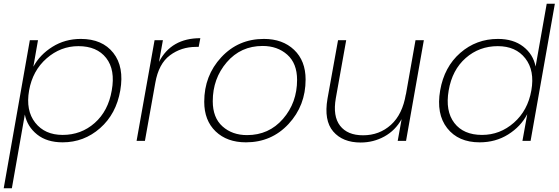

<svg xmlns="http://www.w3.org/2000/svg" viewBox="-31 -760 3015 1036"><path d="M149 -400Q184 -465 252 -507.5Q320 -550 405 -550Q521 -550 580.5 -474.5Q640 -399 618 -272Q596 -145 509 -68.5Q422 8 307 8Q222 8 169 -34.5Q116 -77 103 -142L33 256H-11L130 -543H174ZM572 -272Q592 -383 542 -447Q492 -511 392 -511Q296 -511 220.5 -445Q145 -379 126 -272Q107 -164 159 -98Q211 -32 307 -32Q407 -32 480 -96.5Q553 -161 572 -272Z M807 -313 751 0H706L803 -543H848L827 -426Q893 -554 1050 -554L1041 -507H1027Q947 -507 886 -461.5Q825 -416 807 -313Z M1618 -331Q1618 -190 1526 -91Q1434 8 1296 8Q1194 8 1132.5 -51Q1071 -110 1071 -211Q1071 -352 1163 -451Q1255 -550 1393 -550Q1494 -550 1556 -491Q1618 -432 1618 -331ZM1117 -214Q1117 -125 1169.5 -78Q1222 -31 1302 -31Q1420 -31 1496 -118.5Q1572 -206 1572 -329Q1572 -418 1519 -465Q1466 -512 1386 -512Q1268 -512 1192.5 -424Q1117 -336 1117 -214Z M2256 -543 2160 0H2115L2136 -117Q2102 -56 2043 -23.5Q1984 9 1915 9Q1818 9 1767 -50.5Q1716 -110 1736 -227L1793 -543H1837L1781 -230Q1764 -133 1804 -81.5Q1844 -30 1928 -30Q2016 -30 2078.5 -86.5Q2141 -143 2159 -252V-249L2211 -543Z M2656 -550Q2739 -550 2792.5 -508.5Q2846 -467 2859 -401L2919 -740H2963L2832 0H2788L2814 -144Q2779 -77 2711 -34.5Q2643 8 2557 8Q2442 8 2382 -68.5Q2322 -145 2344 -272Q2366 -399 2452.5 -474.5Q2539 -550 2656 -550ZM2836 -272Q2855 -379 2803.5 -445Q2752 -511 2655 -511Q2555 -511 2482 -447Q2409 -383 2390 -272Q2371 -161 2420.5 -96.5Q2470 -32 2570 -32Q2667 -32 2742 -98Q2817 -164 2836 -272Z"/></svg>

Font: Poppins ExtraLight
Style: Italic
Weight: 275
Italic angle: -10°
Designer: Ninad Kale (Devanagari), Jonny Pinhorn (Latin)
Foundry: Indian Type Foundry
Version: Version 3.200;PS 1.000;hotconv 16.6.54;makeotf.lib2.5.65590